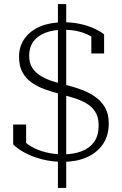

<svg xmlns="http://www.w3.org/2000/svg" viewBox="-20 -808 600 948"><path d="M266 -788H307V-684V-672V-33V-25V120H266V-27V-33V-674V-685ZM291 -46Q343 -46 382.5 -61Q422 -76 444.5 -107Q467 -138 467 -189Q467 -230 450 -256.5Q433 -283 404.5 -299Q376 -315 341 -325.5Q306 -336 269 -346Q234 -355 200 -367.5Q166 -380 137.5 -399.5Q109 -419 91.5 -450Q74 -481 74 -528Q74 -580 102 -618.5Q130 -657 179 -677.5Q228 -698 293 -698Q342 -698 381.5 -688.5Q421 -679 450 -665Q479 -651 494 -638V-544H431V-645Q439 -644 445.5 -639.5Q452 -635 457 -628Q462 -621 463.5 -613Q465 -605 463 -598Q449 -617 424.5 -631Q400 -645 367.5 -653Q335 -661 295 -661Q242 -661 203.5 -646Q165 -631 144.5 -602.5Q124 -574 124 -533Q124 -496 140 -472Q156 -448 183 -432Q210 -416 244.5 -405.5Q279 -395 316 -386Q351 -377 386.5 -363.5Q422 -350 451.5 -329Q481 -308 499 -276.5Q517 -245 517 -199Q517 -137 487 -94.5Q457 -52 406.5 -30.5Q356 -9 292 -9Q237 -9 189.5 -21Q142 -33 105 -52.5Q68 -72 45 -95V-193H109V-83Q102 -88 95.5 -94Q89 -100 84.5 -106.5Q80 -113 78.5 -119.5Q77 -126 81 -132Q101 -104 133.5 -85Q166 -66 206.5 -56Q247 -46 291 -46Z"/></svg>

Font: Roboto Serif 36pt ExtraLight
Style: Regular
Weight: 250
Designer: Greg Gazdowicz
Foundry: Commercial Type
Version: Version 1.008